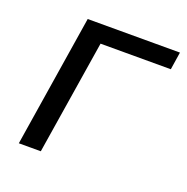

<svg xmlns="http://www.w3.org/2000/svg" viewBox="-95 -575 649 665"><g transform="rotate(20 229.5 -243.0)"><path d="M42 0 119 -486H459L449 -421H190L123 0Z"/></g></svg>

Font: Nunito Sans 12pt
Style: Italic
Weight: 400
Italic angle: -9°
Designer: Vernon Adams
Foundry: Vernon Adams
Version: Version 3.101;gftools[0.9.27]